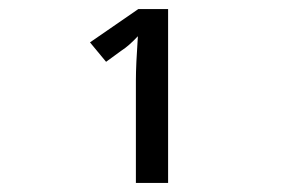

<svg xmlns="http://www.w3.org/2000/svg" viewBox="-20 -733 640 425"><path d="M286.1 -712.9H352.1V-328.1H280.8V-555.2Q280.8 -588.9 285.2 -652.8Q265.1 -631.3 249 -621.1L214.8 -596.2L179.2 -639.2Z"/></svg>

Font: Noto Mono
Style: Regular
Weight: 400
Designer: Monotype Design Team
Foundry: Monotype Imaging Inc.
Version: Version 1.00